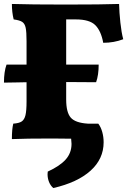

<svg xmlns="http://www.w3.org/2000/svg" viewBox="-30 -699 657 969"><path d="M466 -75Q479 -58 486 -33Q493 -8 493 19Q493 103 427 162.5Q361 222 239 250Q225 238 217.5 219.5Q210 201 210 180Q210 171 211 167Q272 139 301.5 106Q331 73 331 27Q331 19 329 1Q296 0 232 0Q99 0 30 3Q30 -48 37 -75Q66 -77 79.5 -86Q93 -95 98.5 -117.5Q104 -140 104 -187V-284Q72 -284 54 -283L-10 -282Q-10 -337 3 -373H104V-491Q104 -538 99.5 -559Q95 -580 82 -588.5Q69 -597 39 -601Q30 -637 30 -679Q123 -676 301 -676Q487 -676 571 -679Q572 -636 577.5 -585Q583 -534 592 -501Q545 -483 491 -483Q480 -543 451 -572Q422 -601 353 -601H304V-373H468Q468 -320 455 -284Q389 -285 304 -285V-197Q304 -132 327 -105.5Q350 -79 413 -75Z"/></svg>

Font: Vollkorn SC Black
Style: Regular
Weight: 900
Designer: Friedrich Althausen
Foundry: Friedrich Althausen
Version: Version 4.015